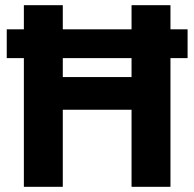

<svg xmlns="http://www.w3.org/2000/svg" viewBox="-20 -720 749 740"><path d="M72 -607V-700H222V-607H487V-700H637V-607H703V-496H637V0H487V-297H222V0H72V-496H6V-607ZM487 -423V-496H222V-423Z"/></svg>

Font: Post Grotesk Bold
Style: Bold
Weight: 700
Version: Version 1.0